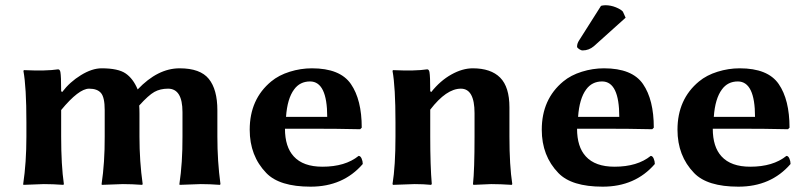

<svg xmlns="http://www.w3.org/2000/svg" viewBox="-20 -698 3061 728"><path d="M215.8 -349.1Q244.6 -387.2 286.9 -413.1Q329.1 -439 365.2 -439Q428.2 -439 456.5 -419.4Q484.9 -399.9 502 -358.9Q578.1 -439 661.1 -439Q739.3 -439 771.7 -398.9Q804.2 -358.9 804.2 -279.8V-180.2Q804.2 -85.9 815.9 0L814 2.9Q774.9 0 741.2 0L661.1 2.9L660.2 0Q672.4 -81.1 671.9 -180.2V-272.9Q671.9 -361.8 617.2 -361.8Q587.4 -361.8 565.2 -349.4Q543 -336.9 507.8 -297.9Q508.8 -285.6 508.8 -268.1V-180.2Q508.8 -85.9 521 0L519 2.9Q480 0 445.8 0L366.2 2.9L365.2 0Q377.4 -81.1 377 -180.2V-280.8Q377 -328.6 363 -345.2Q349.1 -361.8 317.9 -361.8Q278.8 -361.8 211.9 -280.8V-180.2Q211.9 -71.3 222.2 0L220.2 2.9Q180.2 0 146 0L68.8 2.9L67.9 0Q80.1 -81.1 80.1 -180.2V-234.9Q80.1 -367.7 68.8 -429.2L70.8 -432.1Q155.8 -428.2 200.2 -435.1Q207 -435.1 209 -424.8Q211.9 -409.2 211.9 -352.1Z M1064.5 -254.9H1220.7Q1220.7 -388.7 1155.8 -389.2Q1117.2 -389.2 1095.2 -358.9Q1069.3 -324.2 1064.5 -254.9ZM1339.8 -106.9Q1346.7 -106.9 1351.1 -96.9Q1355.5 -86.9 1355.5 -76.2Q1281.2 9.8 1157.7 9.8Q1039.6 9.8 989.7 -42Q926.8 -106.9 926.8 -206.1Q926.8 -321.8 1008.3 -389.2Q1037.1 -413.1 1078.6 -426Q1120.1 -439 1162.6 -439Q1269.5 -439 1310.5 -379.4Q1351.6 -319.8 1351.6 -213.9L1345.7 -208Q1259.8 -210 1160.2 -210H1060.5Q1060.5 -141.1 1093.8 -105Q1129.4 -65.9 1202.6 -65.9Q1289.1 -65.9 1339.8 -106.9Z M1911.6 -180.2Q1911.6 -70.3 1922.4 0L1920.4 2.9Q1876.5 0 1842.3 0Q1842.3 0 1775.4 2.9L1773.4 0Q1779.3 -53.2 1779.3 -180.2V-269Q1779.3 -361.8 1727.5 -361.8Q1672.4 -361.8 1611.3 -282.2V-180.2Q1611.3 -68.4 1617.2 0L1614.3 2.9Q1586.4 0 1552.2 0Q1552.2 0 1470.2 2.9L1468.3 0Q1479.5 -68.8 1479.5 -180.2V-234.9Q1479.5 -367.7 1468.3 -429.2L1470.2 -432.1Q1555.2 -428.2 1599.6 -435.1Q1606.4 -435.1 1608.4 -424.8Q1611.3 -409.2 1611.3 -352.1L1615.2 -349.1Q1649.4 -392.1 1691.4 -415.5Q1733.4 -439 1772.5 -439Q1841.3 -439 1876.5 -403.6Q1911.6 -368.2 1911.6 -291Z M2258.8 -675.8Q2264.6 -677.7 2274.9 -678.2Q2295.9 -678.2 2315.4 -670.2Q2335 -662.1 2341.8 -653.8L2352.1 -630.9L2231.9 -522.9Q2212.9 -506.8 2189 -506.8Q2183.1 -506.8 2175.5 -512Q2168 -517.1 2168 -521Q2168 -533.2 2175.8 -544.9ZM2171.9 -254.9H2328.1Q2328.1 -388.7 2263.2 -389.2Q2224.6 -389.2 2202.6 -358.9Q2176.8 -324.2 2171.9 -254.9ZM2447.3 -106.9Q2454.1 -106.9 2458.5 -96.9Q2462.9 -86.9 2462.9 -76.2Q2388.7 9.8 2265.1 9.8Q2147 9.8 2097.2 -42Q2034.2 -106.9 2034.2 -206.1Q2034.2 -321.8 2115.7 -389.2Q2144.5 -413.1 2186 -426Q2227.5 -439 2270 -439Q2377 -439 2418 -379.4Q2459 -319.8 2459 -213.9L2453.1 -208Q2367.2 -210 2267.6 -210H2168Q2168 -141.1 2201.2 -105Q2236.8 -65.9 2310.1 -65.9Q2396.5 -65.9 2447.3 -106.9Z M2686.5 -254.9H2842.8Q2842.8 -388.7 2777.8 -389.2Q2739.3 -389.2 2717.3 -358.9Q2691.4 -324.2 2686.5 -254.9ZM2961.9 -106.9Q2968.8 -106.9 2973.1 -96.9Q2977.5 -86.9 2977.5 -76.2Q2903.3 9.8 2779.8 9.8Q2661.6 9.8 2611.8 -42Q2548.8 -106.9 2548.8 -206.1Q2548.8 -321.8 2630.4 -389.2Q2659.2 -413.1 2700.7 -426Q2742.2 -439 2784.7 -439Q2891.6 -439 2932.6 -379.4Q2973.6 -319.8 2973.6 -213.9L2967.8 -208Q2881.8 -210 2782.2 -210H2682.6Q2682.6 -141.1 2715.8 -105Q2751.5 -65.9 2824.7 -65.9Q2911.1 -65.9 2961.9 -106.9Z"/></svg>

Font: Linux Biolinum O
Style: Bold
Weight: 700
Designer: Philipp H. Poll
Foundry: Philipp H. Poll
Version: Version 1.3.2